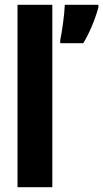

<svg xmlns="http://www.w3.org/2000/svg" viewBox="-20 -780 430 800"><path d="M198 0V-760H53V0ZM390 -749V-760H250C249 -722 238 -645 231 -613V-600H327C353 -643 376 -698 390 -749Z"/></svg>

Font: Noto Sans Myanmar ExtraCondensed ExtraBold
Style: Regular
Weight: 800
Width: 2
Designer: Monotype Design Team
Foundry: Monotype Imaging Inc.
Version: Version 2.107